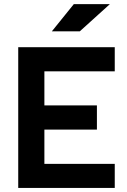

<svg xmlns="http://www.w3.org/2000/svg" viewBox="-20 -926 626 946"><path d="M69.8 0V-693.4H545.4V-574.7H198.7V-406.7H457.5V-287.6H198.7V-118.7H545.4V0ZM235.4 -771.5 343.8 -905.8H521.5L373 -771.5Z"/></svg>

Font: Cascadia Code NF
Style: Bold
Weight: 700
Monospace: yes
Designer: Aaron Bell
Foundry: Saja Typeworks
Version: Version 2404.023; ttfautohint (v1.8.4)